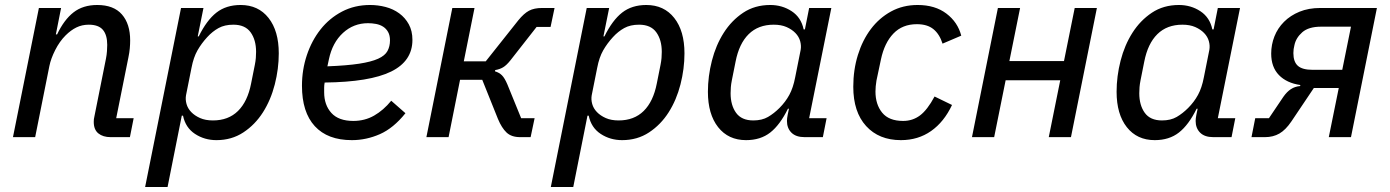

<svg xmlns="http://www.w3.org/2000/svg" viewBox="-20 -550 5574 770"><path d="M32 0 136 -518H225L204 -412H209Q237 -471 275 -500.5Q313 -530 370 -530Q436 -530 469 -492Q502 -454 502 -388Q502 -373 500.5 -356Q499 -339 495 -320L446 -76H516L501 0H424Q393 0 374.5 -15Q356 -30 356 -61Q356 -67 356.5 -72Q357 -77 359 -85L405 -315Q408 -330 409 -345Q410 -360 410 -370Q410 -410 392.5 -430.5Q375 -451 336 -451Q309 -451 286.5 -440Q264 -429 243 -408Q219 -384 201.5 -349.5Q184 -315 178 -285L121 0Z M706 -518H796L773 -404H777Q809 -469 848 -499.5Q887 -530 945 -530Q1016 -530 1057 -478Q1098 -426 1098 -336Q1098 -274 1082 -211.5Q1066 -149 1034.5 -99.5Q1003 -50 956 -19Q909 12 848 12Q800 12 762 -13Q724 -38 714 -86H709L652 200H562ZM834 -67Q896 -67 934.5 -105Q973 -143 987 -215L1002 -290Q1005 -305 1006 -317.5Q1007 -330 1007 -342Q1007 -390 985 -420.5Q963 -451 916 -451Q881 -451 856.5 -437.5Q832 -424 811 -401Q788 -376 772 -348Q756 -320 748 -278L726 -168Q723 -151 728 -133Q733 -115 747 -100.5Q761 -86 782.5 -76.5Q804 -67 834 -67Z M1391 12Q1294 12 1242.5 -44Q1191 -100 1191 -206Q1191 -270 1210.5 -328.5Q1230 -387 1265.5 -432Q1301 -477 1351.5 -503.5Q1402 -530 1464 -530Q1496 -530 1526.5 -522Q1557 -514 1581 -496.5Q1605 -479 1619.5 -452.5Q1634 -426 1634 -390Q1634 -305 1548.5 -263Q1463 -221 1282 -219Q1280 -208 1280 -198Q1280 -188 1280 -180Q1280 -129 1309 -97Q1338 -65 1397 -65Q1443 -65 1480.5 -86.5Q1518 -108 1549 -146L1606 -96Q1558 -36 1503.5 -12Q1449 12 1391 12ZM1456 -457Q1398 -457 1355.5 -418Q1313 -379 1299 -312L1293 -284Q1371 -287 1420 -294.5Q1469 -302 1496.5 -314.5Q1524 -327 1534 -345.5Q1544 -364 1544 -388Q1544 -408 1536.5 -421.5Q1529 -435 1516.5 -443Q1504 -451 1488 -454Q1472 -457 1456 -457Z M1794 -518H1883L1840 -304H1928L2059 -469Q2081 -496 2101.5 -507Q2122 -518 2154 -518H2204L2188 -442H2132L2027 -308Q2011 -288 1997.5 -280Q1984 -272 1966 -269L1965 -264Q1982 -259 1993 -248Q2004 -237 2015 -211L2070 -76H2124L2108 0H2066Q2031 0 2011.5 -18.5Q1992 -37 1977 -73L1914 -230H1825L1779 0H1690Z M2333 -518H2423L2400 -404H2404Q2436 -469 2475 -499.5Q2514 -530 2572 -530Q2643 -530 2684 -478Q2725 -426 2725 -336Q2725 -274 2709 -211.5Q2693 -149 2661.5 -99.5Q2630 -50 2583 -19Q2536 12 2475 12Q2427 12 2389 -13Q2351 -38 2341 -86H2336L2279 200H2189ZM2461 -67Q2523 -67 2561.5 -105Q2600 -143 2614 -215L2629 -290Q2632 -305 2633 -317.5Q2634 -330 2634 -342Q2634 -390 2612 -420.5Q2590 -451 2543 -451Q2508 -451 2483.5 -437.5Q2459 -424 2438 -401Q2415 -376 2399 -348Q2383 -320 2375 -278L2353 -168Q2350 -151 2355 -133Q2360 -115 2374 -100.5Q2388 -86 2409.5 -76.5Q2431 -67 2461 -67Z M3207 0Q3172 0 3154 -18Q3136 -36 3136 -65Q3136 -75 3139 -90L3144 -114H3140Q3108 -49 3069 -18.5Q3030 12 2972 12Q2901 12 2860 -40Q2819 -92 2819 -182Q2819 -244 2835 -306.5Q2851 -369 2882.5 -418.5Q2914 -468 2960.5 -499Q3007 -530 3069 -530Q3117 -530 3155 -505Q3193 -480 3203 -432H3208L3225 -518H3314L3225 -76H3295L3280 0ZM3001 -67Q3036 -67 3060 -81Q3084 -95 3106 -117Q3130 -141 3145.5 -169.5Q3161 -198 3169 -240L3191 -350Q3194 -367 3189 -385Q3184 -403 3170 -417.5Q3156 -432 3134.5 -441.5Q3113 -451 3083 -451Q3021 -451 2982.5 -413Q2944 -375 2930 -303L2915 -228Q2912 -213 2911 -200.5Q2910 -188 2910 -176Q2910 -128 2932 -97.5Q2954 -67 3001 -67Z M3593 12Q3505 12 3453.5 -44.5Q3402 -101 3402 -202Q3402 -270 3420.5 -329.5Q3439 -389 3472.5 -433.5Q3506 -478 3553.5 -504Q3601 -530 3660 -530Q3730 -530 3775.5 -495.5Q3821 -461 3835 -407L3760 -375Q3748 -413 3723.5 -433Q3699 -453 3657 -453Q3599 -453 3563 -415.5Q3527 -378 3513 -312L3495 -227Q3493 -216 3492 -204Q3491 -192 3491 -183Q3491 -131 3518 -98Q3545 -65 3602 -65Q3640 -65 3669.5 -87Q3699 -109 3728 -163L3798 -129Q3766 -61 3714 -24.5Q3662 12 3593 12Z M3982 -518H4071L4028 -305H4247L4290 -518H4379L4275 0H4186L4232 -228H4013L3967 0H3878Z M4846 0Q4811 0 4793 -18Q4775 -36 4775 -65Q4775 -75 4778 -90L4783 -114H4779Q4747 -49 4708 -18.5Q4669 12 4611 12Q4540 12 4499 -40Q4458 -92 4458 -182Q4458 -244 4474 -306.5Q4490 -369 4521.5 -418.5Q4553 -468 4599.5 -499Q4646 -530 4708 -530Q4756 -530 4794 -505Q4832 -480 4842 -432H4847L4864 -518H4953L4864 -76H4934L4919 0ZM4640 -67Q4675 -67 4699 -81Q4723 -95 4745 -117Q4769 -141 4784.5 -169.5Q4800 -198 4808 -240L4830 -350Q4833 -367 4828 -385Q4823 -403 4809 -417.5Q4795 -432 4773.5 -441.5Q4752 -451 4722 -451Q4660 -451 4621.5 -413Q4583 -375 4569 -303L4554 -228Q4551 -213 4550 -200.5Q4549 -188 4549 -176Q4549 -128 4571 -97.5Q4593 -67 4640 -67Z M5014 -76H5069L5127 -162Q5141 -182 5157 -192.5Q5173 -203 5194 -205L5195 -209Q5140 -217 5109 -249Q5078 -281 5078 -335Q5078 -371 5091 -404Q5104 -437 5129.5 -462.5Q5155 -488 5191.5 -503Q5228 -518 5275 -518H5502L5398 0H5309L5349 -197H5249L5159 -63Q5136 -29 5111 -14.5Q5086 0 5053 0H4999ZM5278 -443Q5228 -443 5202.5 -420.5Q5177 -398 5171 -368Q5169 -361 5168 -353Q5167 -345 5167 -337Q5167 -302 5185 -286Q5203 -270 5244 -270H5363L5398 -443Z"/></svg>

Font: IBM Plex Sans Text
Style: Italic
Weight: 450
Italic angle: -11°
Designer: Mike Abbink, Paul van der Laan, Pieter van Rosmalen
Foundry: Bold Monday
Version: Version 3.005